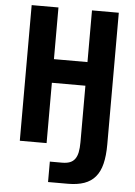

<svg xmlns="http://www.w3.org/2000/svg" viewBox="-61 -775 725 1028"><g transform="rotate(5 301.0 -261.0)"><path d="M236.8 97.2H303.2Q327.1 97.2 344 90.8Q360.8 84.5 371.3 70.3Q381.8 56.2 386.5 33.7Q391.1 11.2 391.1 -21V-324.2H210.9V0H66.9V-729H210.9V-451.2H391.1V-729H535.2V-21Q535.2 40 524.4 83.3Q513.7 126.5 490.5 153.8Q467.3 181.2 430.9 194.1Q394.5 207 343.3 207H236.8Z"/></g></svg>

Font: Hack
Style: Bold
Weight: 700
Monospace: yes
Designer: Christopher Simpkins
Foundry: Christopher Simpkins
Version: Version 2.017